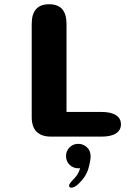

<svg xmlns="http://www.w3.org/2000/svg" viewBox="-20 -644 659 905"><path d="M293.5 -116.3H457.8Q502.7 -116.3 526.4 -101.3Q550.1 -86.2 550.1 -57.9Q550.1 -30.1 526.4 -15Q502.7 0 457.8 0H221.8Q129.5 0 129.5 -92.2V-531.7Q129.5 -624 211.7 -624Q293.5 -624 293.5 -531.7ZM348.8 34Q372.3 34 389.7 50.2Q407.1 66.3 407.1 92.4Q407.1 113.8 396.5 150.9Q385.9 187.9 352.9 219.9Q342.2 230.9 332.6 235.8Q323 240.7 316.2 240.7Q311 240.7 308.2 237.5Q305.3 234.3 305.3 231.2Q305.3 226 312.1 217.2Q318.9 208.4 331.1 196.1Q341.2 185.3 347.8 173.3Q354.4 161.3 357.7 149Q355.8 149.1 353.3 149.1Q350.8 149.1 348.8 149.1Q324.3 149.1 307.8 132.6Q291.2 116.1 291.2 91.6Q291.2 67.6 307.8 50.8Q324.3 34 348.8 34Z"/></svg>

Font: Sono ExtraLight
Style: Regular
Weight: 200
Designer: Tyler Finck
Foundry: Tyler Finck
Version: Version 2.112